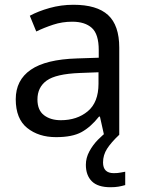

<svg xmlns="http://www.w3.org/2000/svg" viewBox="-20 -565 601 805"><path d="M288 -545Q386 -545 433 -502Q480 -459 480 -365V0H416L399 -76H395Q360 -32 321.5 -11Q283 10 215 10Q142 10 94 -28.5Q46 -67 46 -149Q46 -229 109 -272.5Q172 -316 303 -320L394 -323V-355Q394 -422 365 -448Q336 -474 283 -474Q241 -474 203 -461.5Q165 -449 132 -433L105 -499Q140 -518 188 -531.5Q236 -545 288 -545ZM314 -259Q214 -255 175.5 -227Q137 -199 137 -148Q137 -103 164.5 -82Q192 -61 235 -61Q303 -61 348 -98.5Q393 -136 393 -214V-262ZM412 116Q412 161 457 161Q474 161 485.5 158.5Q497 156 505 155V211Q491 215 477 217.5Q463 220 443 220Q390 220 365 195Q340 170 340 126Q340 97 354.5 70Q369 43 390.5 21Q412 -1 432 -15L480 0Q446 32 429 58.5Q412 85 412 116Z"/></svg>

Font: Noto Sans Takri
Style: Regular
Weight: 400
Designer: Monotype Design Team
Foundry: Monotype Imaging Inc.
Version: Version 2.003; ttfautohint (v1.8.4.7-5d5b)